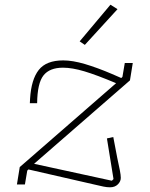

<svg xmlns="http://www.w3.org/2000/svg" viewBox="-20 -785 640 817"><path d="M448 12Q435 12 420.5 9Q406 6 385 1L101 -64L96 -59L86 0H52L64 -74L474 -431Q391 -466 339 -481.5Q287 -497 248 -497Q191 -497 165 -464Q139 -431 138 -346H107L108 -365Q113 -447 145 -487.5Q177 -528 249 -528Q289 -528 341.5 -512.5Q394 -497 457 -470L496 -453L501 -458L511 -517H545L533 -443L125 -88L456 -16L463 -23L435 -196L462 -202L479 -113Q486 -81 490 -60.5Q494 -40 494 -28Q494 -13 481.5 -0.5Q469 12 448 12ZM341 -594 319 -609 450 -765 480 -746Z"/></svg>

Font: IBM Plex Mono ExtraLight
Style: Italic
Weight: 200
Italic angle: -9°
Monospace: yes
Designer: Mike Abbink, Paul van der Laan, Pieter van Rosmalen
Foundry: Bold Monday
Version: Version 2.3